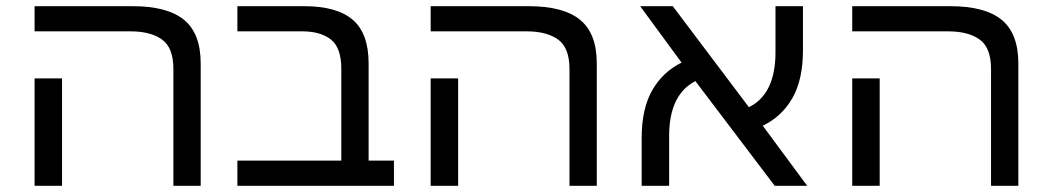

<svg xmlns="http://www.w3.org/2000/svg" viewBox="-20 -598 3384 618"><path d="M626 0H538.1V-376Q538.1 -444.3 501.5 -470.7Q464.8 -497.1 400.4 -497.1H91.3V-578.1H406.7Q518.6 -578.1 572.3 -534.2Q626 -490.2 626 -393.6ZM179.7 0H91.3V-345.7H179.7Z M1248 0H744.1V-81.1H1078.6V-376Q1078.6 -444.3 1045.2 -470.7Q1011.7 -497.1 953.1 -497.1H744.1V-578.1H959Q1064.5 -578.1 1115.5 -534.2Q1166.5 -490.2 1166.5 -393.6V-81.1H1248Z M1900.9 0H1813V-376Q1813 -444.3 1776.4 -470.7Q1739.7 -497.1 1675.3 -497.1H1366.2V-578.1H1681.6Q1793.5 -578.1 1847.2 -534.2Q1900.9 -490.2 1900.9 -393.6ZM1454.6 0H1366.2V-345.7H1454.6Z M2133.8 0H2045.4V-154.3Q2045.4 -248 2079.3 -307.4Q2113.3 -366.7 2173.8 -396.5L2040.5 -578.1H2145.5L2390.6 -252.9Q2476.1 -295.4 2476.1 -429.7V-578.1H2564.5V-435.5Q2564.5 -341.8 2530.5 -282.2Q2496.6 -222.7 2435.1 -193.4L2578.1 0H2473.6L2218.3 -336.9Q2133.8 -293.5 2133.8 -160.2Z M3257.8 0H3169.9V-376Q3169.9 -444.3 3133.3 -470.7Q3096.7 -497.1 3032.2 -497.1H2723.1V-578.1H3038.6Q3150.4 -578.1 3204.1 -534.2Q3257.8 -490.2 3257.8 -393.6ZM2811.5 0H2723.1V-345.7H2811.5Z"/></svg>

Font: Lunasima
Style: Regular
Weight: 400
Designer: The DocRepair Project, Monotype Design Team
Foundry: Google
Version: Version 2.009